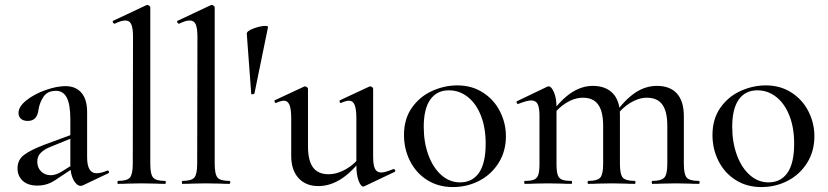

<svg xmlns="http://www.w3.org/2000/svg" viewBox="-20 -745 3354 778"><path d="M307 8Q291 8 278 -15.5Q265 -39 265 -79V-262Q265 -322 250.5 -349.5Q236 -377 207 -377Q173 -377 157 -354Q141 -331 136 -301Q131 -255 93 -255Q74 -255 64.5 -264Q55 -273 55 -287Q55 -313 87 -338.5Q119 -364 164.5 -380Q210 -396 245 -396Q287 -396 310 -369Q333 -342 333 -292V-108Q333 -43 371 -43Q390 -43 415 -54H416Q420 -54 421.5 -49.5Q423 -45 419 -43L316 6Q312 8 307 8ZM51 -63Q51 -97 77 -117Q103 -137 161 -159L275 -201L278 -188L187 -151Q161 -141 146 -126.5Q131 -112 131 -90Q131 -66 146.5 -50.5Q162 -35 186 -35Q205 -35 229 -49L288 -86L290 -72L217 -24Q194 -7 174 0Q154 7 132 7Q93 7 72 -12.5Q51 -32 51 -63Z M458 -12Q495 -12 506.5 -25.5Q518 -39 518 -81L519 -595Q519 -631 512 -646.5Q505 -662 488 -662Q471 -662 445 -649H444Q440 -649 437.5 -654.5Q435 -660 439 -661L573 -724L577 -725Q580 -725 584.5 -722Q589 -719 589 -715V-81Q589 -39 600.5 -25.5Q612 -12 648 -12Q652 -12 652 -6Q652 0 648 0Q625 0 611 -1L553 -2L497 -1Q483 0 458 0Q456 0 456 -6Q456 -12 458 -12Z M719 -12Q756 -12 767.5 -25.5Q779 -39 779 -81L780 -595Q780 -631 773 -646.5Q766 -662 749 -662Q732 -662 706 -649H705Q701 -649 698.5 -654.5Q696 -660 700 -661L834 -724L838 -725Q841 -725 845.5 -722Q850 -719 850 -715V-81Q850 -39 861.5 -25.5Q873 -12 909 -12Q913 -12 913 -6Q913 0 909 0Q886 0 872 -1L814 -2L758 -1Q744 0 719 0Q717 0 717 -6Q717 -12 719 -12Z M1055 -640Q1067 -640 1066 -635L1011 -366Q1009 -364 1003.5 -363Q998 -362 998 -365L980 -608Q979 -619 1007 -629.5Q1035 -640 1055 -640Z M1160 -114V-266Q1160 -303 1153 -320Q1146 -337 1130 -337Q1119 -337 1099 -328H1097Q1094 -328 1092.5 -333Q1091 -338 1094 -339L1212 -394L1216 -395Q1219 -395 1223.5 -392Q1228 -389 1228 -385V-152Q1228 -94 1248.5 -66.5Q1269 -39 1311 -39Q1346 -39 1382 -59.5Q1418 -80 1443 -115L1448 -104Q1364 9 1270 9Q1219 9 1189.5 -23.5Q1160 -56 1160 -114ZM1525 -46Q1540 -46 1574 -60H1575Q1579 -60 1581 -55.5Q1583 -51 1580 -49L1456 10L1452 11Q1442 11 1433 -13Q1424 -37 1424 -76V-266Q1424 -303 1417 -320Q1410 -337 1394 -337Q1383 -337 1362 -328H1360Q1357 -328 1356 -333Q1355 -338 1358 -339L1476 -394L1480 -395Q1484 -395 1488 -392Q1492 -389 1492 -385V-110Q1492 -76 1499.5 -61Q1507 -46 1525 -46Z M1617 -198Q1617 -263 1649 -308.5Q1681 -354 1731 -376.5Q1781 -399 1833 -399Q1892 -399 1937 -370Q1982 -341 2006 -293.5Q2030 -246 2030 -193Q2030 -132 2000.5 -85Q1971 -38 1922 -12.5Q1873 13 1815 13Q1756 13 1711 -15.5Q1666 -44 1641.5 -92.5Q1617 -141 1617 -198ZM1948 -163Q1948 -228 1928.5 -277Q1909 -326 1875 -352.5Q1841 -379 1799 -379Q1750 -379 1723.5 -341.5Q1697 -304 1697 -231Q1697 -168 1716 -116.5Q1735 -65 1768.5 -35.5Q1802 -6 1844 -6Q1894 -6 1921 -45Q1948 -84 1948 -163Z M2623 -12Q2660 -12 2672 -25.5Q2684 -39 2684 -81V-235Q2684 -293 2664 -321Q2644 -349 2601 -349Q2568 -349 2533.5 -328Q2499 -307 2475 -272L2471 -284Q2512 -341 2553.5 -369Q2595 -397 2642 -397Q2695 -397 2723 -366Q2751 -335 2751 -274V-81Q2751 -39 2762.5 -25.5Q2774 -12 2811 -12Q2815 -12 2815 -6Q2815 0 2811 0Q2787 0 2773 -1L2717 -2L2662 -1Q2647 0 2623 0Q2621 0 2621 -6Q2621 -12 2623 -12ZM2364 -12Q2401 -12 2412.5 -25.5Q2424 -39 2424 -81V-235Q2424 -293 2404 -321Q2384 -349 2342 -349Q2308 -349 2274 -328Q2240 -307 2216 -272L2212 -284Q2292 -397 2382 -397Q2434 -397 2463 -367Q2492 -337 2492 -279V-81Q2492 -39 2503.5 -25.5Q2515 -12 2552 -12Q2555 -12 2555 -6Q2555 0 2552 0Q2528 0 2513 -1L2458 -2L2403 -1Q2388 0 2364 0Q2361 0 2361 -6Q2361 -12 2364 -12ZM2107 -12Q2132 -12 2144.5 -17.5Q2157 -23 2161.5 -37.5Q2166 -52 2166 -81V-276Q2166 -309 2158.5 -323.5Q2151 -338 2133 -338Q2116 -338 2080 -324H2078Q2075 -324 2073.5 -329Q2072 -334 2075 -335L2198 -394L2204 -395Q2214 -395 2224.5 -371.5Q2235 -348 2235 -310V-81Q2235 -52 2239.5 -37.5Q2244 -23 2256.5 -17.5Q2269 -12 2295 -12Q2298 -12 2298 -6Q2298 0 2295 0Q2271 0 2256 -1L2201 -2L2145 -1Q2131 0 2107 0Q2104 0 2104 -6Q2104 -12 2107 -12Z M2867 -198Q2867 -263 2899 -308.5Q2931 -354 2981 -376.5Q3031 -399 3083 -399Q3142 -399 3187 -370Q3232 -341 3256 -293.5Q3280 -246 3280 -193Q3280 -132 3250.5 -85Q3221 -38 3172 -12.5Q3123 13 3065 13Q3006 13 2961 -15.5Q2916 -44 2891.5 -92.5Q2867 -141 2867 -198ZM3198 -163Q3198 -228 3178.5 -277Q3159 -326 3125 -352.5Q3091 -379 3049 -379Q3000 -379 2973.5 -341.5Q2947 -304 2947 -231Q2947 -168 2966 -116.5Q2985 -65 3018.5 -35.5Q3052 -6 3094 -6Q3144 -6 3171 -45Q3198 -84 3198 -163Z"/></svg>

Font: Cormorant Garamond Medium
Style: Regular
Weight: 500
Designer: Christian Thalmann (Catharsis Fonts)
Foundry: Catharsis Fonts
Version: Version 4.000